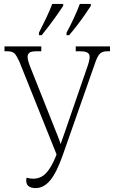

<svg xmlns="http://www.w3.org/2000/svg" viewBox="-20 -951 585 981"><path d="M162 10Q140 10 127 1Q114 -8 114 -29Q114 -37 116 -43Q133 -38 149 -38Q188 -38 214.5 -65.5Q241 -93 264 -149L269 -162L79 -636Q66 -665 55 -677Q44 -689 18 -689H3V-714H191V-689H167Q138 -689 129.5 -681Q121 -673 121 -660Q121 -650 126 -633.5Q131 -617 137 -603L273 -261Q278 -248 282 -237.5Q286 -227 290 -215Q294 -227 297.5 -237.5Q301 -248 306 -261L423 -600Q438 -641 438 -660Q438 -675 427 -682Q416 -689 387 -689H367V-714H542V-689H528Q505 -689 492.5 -678.5Q480 -668 468 -635L302 -162Q269 -68 236 -29Q203 10 162 10ZM320 -784Q341 -823 358 -860Q375 -897 388 -931H444V-921Q433 -904 414.5 -877Q396 -850 374 -821.5Q352 -793 333 -771H320ZM179 -784Q199 -823 216.5 -860Q234 -897 247 -931H303V-921Q292 -904 273 -877Q254 -850 232.5 -821.5Q211 -793 193 -771H179Z"/></svg>

Font: Noto Serif Condensed ExtraLight
Style: Regular
Weight: 200
Width: 3
Designer: Monotype Design Team
Foundry: Monotype Imaging Inc.
Version: Version 2.013; ttfautohint (v1.8.4.7-5d5b)